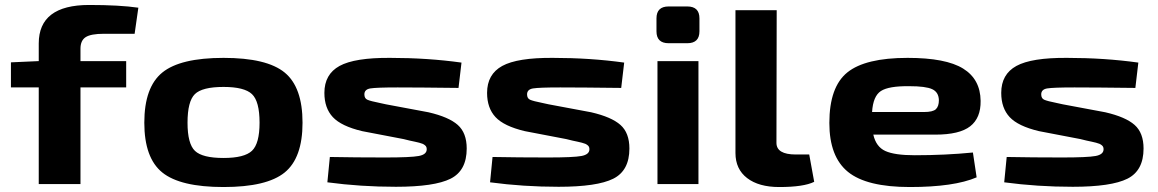

<svg xmlns="http://www.w3.org/2000/svg" viewBox="-20 -741 4664 773"><path d="M522 -605H398Q346 -605 325 -591.5Q304 -578 304 -545V-495H488V-389H304V0H136V-389H24V-490L136 -495V-566Q136 -721 339 -721Q461 -721 537 -710Z M1198 -247Q1198 -105 1126 -46.5Q1054 12 880 12Q706 12 633.5 -46.5Q561 -105 561 -247Q561 -390 633.5 -449Q706 -508 880 -508Q1054 -508 1126 -449Q1198 -390 1198 -247ZM880 -391Q794 -391 764.5 -362Q735 -333 735 -247Q735 -162 765 -133.5Q795 -105 880 -105Q964 -105 994.5 -134Q1025 -163 1025 -247Q1025 -333 994.5 -362Q964 -391 880 -391Z M1551 -508Q1702 -508 1838 -489L1826 -387Q1662 -389 1581 -389Q1495 -389 1471 -385Q1447 -381 1447 -361Q1447 -345 1459 -339.5Q1471 -334 1511 -326Q1526 -323 1534 -321L1705 -289Q1787 -270 1823 -238Q1859 -206 1859 -143Q1859 -54 1794 -21.5Q1729 11 1574 11Q1432 11 1298 -7L1308 -109Q1412 -107 1530 -107Q1634 -107 1666 -113Q1698 -119 1698 -140Q1698 -145 1696.5 -149Q1695 -153 1690.5 -156.5Q1686 -160 1681.5 -162Q1677 -164 1667.5 -166.5Q1658 -169 1650.5 -170.5Q1643 -172 1629.5 -175Q1616 -178 1605 -181L1438 -213Q1354 -233 1320 -269.5Q1286 -306 1286 -367Q1286 -442 1347 -475.5Q1408 -509 1551 -508Z M2206 -508Q2357 -508 2493 -489L2481 -387Q2317 -389 2236 -389Q2150 -389 2126 -385Q2102 -381 2102 -361Q2102 -345 2114 -339.5Q2126 -334 2166 -326Q2181 -323 2189 -321L2360 -289Q2442 -270 2478 -238Q2514 -206 2514 -143Q2514 -54 2449 -21.5Q2384 11 2229 11Q2087 11 1953 -7L1963 -109Q2067 -107 2185 -107Q2289 -107 2321 -113Q2353 -119 2353 -140Q2353 -145 2351.5 -149Q2350 -153 2345.5 -156.5Q2341 -160 2336.5 -162Q2332 -164 2322.5 -166.5Q2313 -169 2305.5 -170.5Q2298 -172 2284.5 -175Q2271 -178 2260 -181L2093 -213Q2009 -233 1975 -269.5Q1941 -306 1941 -367Q1941 -442 2002 -475.5Q2063 -509 2206 -508Z M2672 -715H2747Q2796 -715 2796 -667V-615Q2796 -567 2747 -567H2672Q2623 -567 2623 -615V-667Q2623 -715 2672 -715ZM2792 0H2627V-495H2792Z M3107 -700 3106 -166Q3106 -119 3184 -119H3238L3258 -9Q3216 12 3117 12Q3035 12 2988 -24Q2941 -60 2941 -125V-700Z M3663 -116Q3786 -116 3897 -127L3912 -27Q3821 12 3643 12Q3469 12 3394 -49Q3319 -110 3319 -246Q3319 -391 3391.5 -449.5Q3464 -508 3634 -508Q3788 -508 3857.5 -465Q3927 -422 3928 -335Q3929 -266 3886 -232.5Q3843 -199 3746 -199H3496Q3507 -150 3544.5 -133Q3582 -116 3663 -116ZM3641 -394Q3558 -395 3526.5 -374.5Q3495 -354 3491 -290H3700Q3736 -290 3748 -301.5Q3760 -313 3760 -338Q3759 -370 3733 -382Q3707 -394 3641 -394Z M4276 -508Q4427 -508 4563 -489L4551 -387Q4387 -389 4306 -389Q4220 -389 4196 -385Q4172 -381 4172 -361Q4172 -345 4184 -339.5Q4196 -334 4236 -326Q4251 -323 4259 -321L4430 -289Q4512 -270 4548 -238Q4584 -206 4584 -143Q4584 -54 4519 -21.5Q4454 11 4299 11Q4157 11 4023 -7L4033 -109Q4137 -107 4255 -107Q4359 -107 4391 -113Q4423 -119 4423 -140Q4423 -145 4421.5 -149Q4420 -153 4415.5 -156.5Q4411 -160 4406.5 -162Q4402 -164 4392.5 -166.5Q4383 -169 4375.5 -170.5Q4368 -172 4354.5 -175Q4341 -178 4330 -181L4163 -213Q4079 -233 4045 -269.5Q4011 -306 4011 -367Q4011 -442 4072 -475.5Q4133 -509 4276 -508Z"/></svg>

Font: Exo 2 Expanded
Style: Bold
Weight: 700
Width: 7
Designer: Natanael Gama
Version: Version 1.001;PS 001.001;hotconv 1.0.70;makeotf.lib2.5.58329